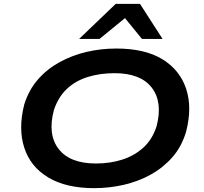

<svg xmlns="http://www.w3.org/2000/svg" viewBox="-20 -967 1060 997"><path d="M469 10Q323 10 230.5 -45.5Q138 -101 106 -200Q74 -299 106 -425Q130 -501 177.5 -555Q225 -609 290 -644.5Q355 -680 429.5 -697.5Q504 -715 585 -715Q732 -715 823 -659.5Q914 -604 946.5 -506Q979 -408 946 -282Q923 -205 875 -150.5Q827 -96 763 -60.5Q699 -25 623.5 -7.5Q548 10 469 10ZM478 -118Q553 -118 616 -138.5Q679 -159 725 -201Q771 -243 793 -311Q826 -437 768 -512Q710 -587 575 -587Q500 -587 436.5 -567.5Q373 -548 328 -506Q283 -464 260 -396Q226 -269 284.5 -193.5Q343 -118 478 -118ZM391 -765 581 -947H707L824 -765H717L629 -873L497 -765Z"/></svg>

Font: Nunito Sans 7pt Expanded
Style: Bold Italic
Weight: 700
Width: 7
Italic angle: -9°
Designer: Vernon Adams
Foundry: Vernon Adams
Version: Version 3.101;gftools[0.9.27]